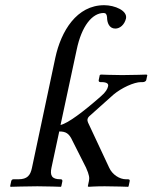

<svg xmlns="http://www.w3.org/2000/svg" viewBox="-20 -718 587 739"><path d="M193 -496 103 -72C97 -43 85 -28 51 -28H32C27 -28 24 -25 23 -20L19 -1L21 1C21 1 88 -1 124 -1C163 -1 214 1 214 1L216 -1L220 -20C221 -25 218 -28 214 -28H212C179 -28 172 -43 178 -72L208 -212C233 -212 246 -205 259 -176L311 -73C324 -44 325 -33 322 -20L318 -1L321 1C321 1 348 -1 383 -1C422 -1 473 1 473 1L475 -1L479 -20C480 -25 479 -28 472 -28H465C440 -28 412 -46 400 -73L319 -246C317 -250 316 -255 317 -260C318 -264 320 -267 323 -270L417 -354C448 -380 496 -402 523 -402H530C535 -402 542 -405 543 -410L547 -429L544 -431C544 -431 489 -429 450 -429C415 -429 368 -431 368 -431L364 -429L360 -410C359 -406 361 -402 366 -402H370C394 -402 398 -394 396 -386C394 -376 387 -363 368 -347C301 -288 241 -243 213 -237L275 -526C294 -618 335 -668 379 -668C387 -668 391 -663 392 -652C392 -631 400 -608 424 -608C441 -608 459 -622 465 -647C471 -677 422 -698 381 -698C275 -698 215 -598 193 -496Z"/></svg>

Font: Libertinus Sans
Style: Italic
Weight: 400
Italic angle: -12°
Designer: Philipp H. Poll, Khaled Hosny
Foundry: Caleb Maclennan
Version: Version 7.050;RELEASE